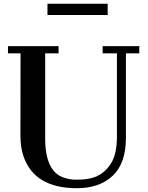

<svg xmlns="http://www.w3.org/2000/svg" viewBox="-20 -993 791 1023"><path d="M89.4 -709H22.5V-747.1H292V-709H220.7V-256.3Q220.7 -79.1 320.3 -46.4Q353.5 -35.6 385 -35.6Q416.5 -35.6 439.7 -38.6Q462.9 -41.5 485.8 -49.8Q537.1 -69.3 570.1 -120.1Q603 -170.9 603 -265.1V-709H526.9V-747.1H722.2V-709H650.9V-258.3Q650.9 -123 580.6 -56.6Q510.3 9.8 389.6 9.8Q162.6 9.8 104.5 -162.1Q88.9 -208 88.9 -272.9ZM232.9 -973.1H553.7V-913.1H232.9Z"/></svg>

Font: Cantata One
Style: Regular
Weight: 400
Designer: Joana Maria Correia da Silva
Foundry: Joana Maria Correia da Silva
Version: Version 1.002